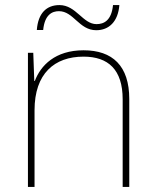

<svg xmlns="http://www.w3.org/2000/svg" viewBox="-20 -736 613 756"><path d="M125 -618H150C156 -678 185 -692 212 -692C270 -692 291 -617 359 -617C409 -617 445 -651 450 -716H425C419 -655 389 -641 360 -641C306 -641 280 -716 214 -716C163 -716 130 -684 125 -618ZM309 -538C197 -538 140 -478 117 -417H115L111 -528H90V0H116V-302C116 -446 194 -513 309 -513C406 -513 463 -462 463 -345V0H489V-346C489 -477 423 -538 309 -538Z"/></svg>

Font: Noto Sans Meetei Mayek Thin
Style: Regular
Weight: 100
Designer: Monotype Design Team and Neelakash Kshetrimayum
Foundry: Monotype Imaging Inc.
Version: Version 2.002